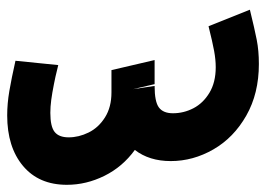

<svg xmlns="http://www.w3.org/2000/svg" viewBox="-127 -590 740 534"><g transform="rotate(-90 243.0 -323.0)"><path d="M483 2Q430 15 399.5 21Q369 27 332 27Q250 27 188.5 -8Q127 -43 94.5 -99.5Q62 -156 62 -218Q62 -278 93 -318Q46 -352 21 -402.5Q-4 -453 -4 -507Q-4 -585 48.5 -629Q101 -673 189 -673Q222 -673 257 -667Q292 -661 341 -650L329 -531L308 -536Q301 -538 276 -543Q251 -548 232 -550.5Q213 -553 196 -553Q158 -553 143 -541Q128 -529 128 -502Q128 -474 141.5 -446.5Q155 -419 183.5 -401Q212 -383 253 -383H315L343 -263H276L262 -323L271 -263Q227 -263 211 -251Q195 -239 195 -212Q195 -182 209 -155Q223 -128 252 -110.5Q281 -93 323 -93Q344 -93 368.5 -97.5Q393 -102 437 -113Z"/></g></svg>

Font: Cairo
Style: Bold Italic
Weight: 700
Italic angle: -13°
Designer: Mohamed Gaber, Accademia di Belle Arti di Urbino and others
Foundry: Kief Type Foundry, Accademia di Belle Arti di Urbino and others
Version: Version 3.011